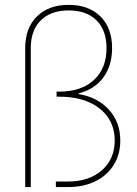

<svg xmlns="http://www.w3.org/2000/svg" viewBox="-20 -757 556 777"><path d="M82 0V-562.5Q82 -643.6 129.4 -690.4Q176.8 -737.3 257.8 -737.3Q339.4 -737.3 386.5 -690.4Q433.6 -643.6 433.6 -562.5Q433.6 -492.2 398.7 -444.1Q363.8 -396 296.9 -378.4V-376.5Q373.5 -364.3 420.2 -313.7Q466.8 -263.2 466.8 -188.5Q466.8 -132.3 440.4 -89.8Q414.1 -47.4 366.5 -23.7Q318.8 0 255.9 0H206.1V-22.5H255.9Q340.8 -22.5 392.6 -68.1Q444.3 -113.8 444.3 -188.5Q444.3 -269 383.8 -317.4Q323.2 -365.7 219.7 -365.7H209V-386.2H219.7Q309.1 -386.2 360.1 -433.3Q411.1 -480.5 411.1 -562.5Q411.1 -634.3 370.6 -674.6Q330.1 -714.8 257.8 -714.8Q185.5 -714.8 145 -674.6Q104.5 -634.3 104.5 -562.5V0Z"/></svg>

Font: Inter Display Thin
Style: Regular
Weight: 100
Designer: Rasmus Andersson
Foundry: rsms
Version: Version 4.000;git-a52131595